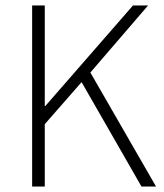

<svg xmlns="http://www.w3.org/2000/svg" viewBox="-20 -679 598 699"><path d="M97 0V-659H143V-293H145L464 -659H519L309 -415L548 0H495L277 -380L143 -227V0Z"/></svg>

Font: Toshiba Sans Light
Style: Regular
Weight: 300
Designer: Paul D. Hunt
Foundry: Toshiba Corporation
Version: Version 2.020;PS 2.0;hotconv 1.0.86;makeotf.lib2.5.63406